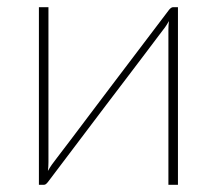

<svg xmlns="http://www.w3.org/2000/svg" viewBox="-20 -513 602 533"><path d="M474 -493V0H447.5V-430.5Q447.5 -442.5 449 -454.5Q446 -449 443.2 -444.8Q440.5 -440.5 438 -437Q437 -436 422.8 -417Q408.5 -398 385.5 -367.5Q362.5 -337 333.2 -298.5Q304 -260 273.5 -220Q202 -126 112.5 -7Q110.5 -4.5 107.8 -2.2Q105 0 102 0H88V-493H114.5V-62.5Q114.5 -50.5 113 -38.5Q116 -44 118.8 -48.2Q121.5 -52.5 124 -56Q124.5 -57 139 -76Q153.5 -95 176.5 -125.2Q199.5 -155.5 228.5 -194.2Q257.5 -233 288 -273Q359.5 -367 449.5 -486Q451.5 -488.5 454.5 -490.8Q457.5 -493 460 -493Z"/></svg>

Font: Lato ExtraLight
Style: Regular
Weight: 275
Designer: Lukasz Dziedzic with Adam Twardoch and Botio Nikoltchev
Foundry: tyPoland Lukasz Dziedzic
Version: Version 2.015; 2015-08-06; http://www.latofonts.com/